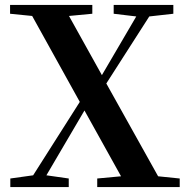

<svg xmlns="http://www.w3.org/2000/svg" viewBox="-20 -762 766 782"><path d="M624 -44 413 -422 588 -695 686 -706V-742H443V-706L535 -695L395 -456L261 -697L356 -706V-742H21V-706L111 -697L305 -347L115 -48L22 -35V0H260V-35L169 -48L324 -312L473 -44L376 -35V0H712V-35Z"/></svg>

Font: Noto Serif CJK JP
Style: Bold
Weight: 700
Designer: Ryoko NISHIZUKA 西塚涼子 (kana & ideographs); Frank Grießhammer (Latin, Greek & Cyrillic); Wenlong ZHANG 张文龙 (bopomofo); San
Foundry: Adobe Systems Incorporated
Version: Version 1.000;PS 1;hotconv 16.6.53;makeotf.lib2.5.65590